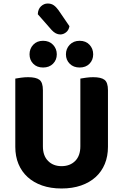

<svg xmlns="http://www.w3.org/2000/svg" viewBox="-20 -1055 701 1092"><path d="M67 -220V-608Q78 -610 98.5 -613Q119 -616 140 -616Q185 -616 204.5 -601Q224 -586 224 -542V-223Q224 -169 253.5 -139.5Q283 -110 330 -110Q378 -110 407.5 -139.5Q437 -169 437 -223V-608Q448 -610 468.5 -613Q489 -616 510 -616Q555 -616 574.5 -601Q594 -586 594 -542V-220Q594 -166 576 -122.5Q558 -79 524 -48Q490 -17 441 0Q392 17 330 17Q268 17 219.5 0Q171 -17 137 -48Q103 -79 85 -122.5Q67 -166 67 -220ZM225 -671Q190 -671 169 -692.5Q148 -714 148 -746Q148 -778 169 -800.5Q190 -823 225 -823Q260 -823 281.5 -800.5Q303 -778 303 -746Q303 -714 281.5 -692.5Q260 -671 225 -671ZM433 -671Q398 -671 376.5 -692.5Q355 -714 355 -746Q355 -778 376.5 -800.5Q398 -823 433 -823Q468 -823 489 -800.5Q510 -778 510 -746Q510 -714 489 -692.5Q468 -671 433 -671ZM195 -974Q196 -1003 213 -1019Q230 -1035 251 -1035Q271 -1035 285 -1025.5Q299 -1016 312 -998L375 -906Q371 -883 355.5 -871Q340 -859 323 -859Q297 -859 274 -884Z"/></svg>

Font: Baloo 2 Latin
Style: Bold
Weight: 400
Designer: Sarang Kulkarni and Ek Type
Foundry: Ek Type
Version: Version 1.001